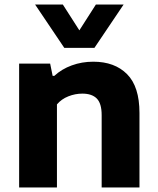

<svg xmlns="http://www.w3.org/2000/svg" viewBox="-20 -828 696 848"><path d="M64.5 -547H201.5L212.5 -493H220Q252.5 -523 297 -539.2Q341.5 -555.5 392 -555.5Q486.5 -555.5 541.2 -500.5Q596 -445.5 596 -329V0H429V-319.5Q429 -371 407.5 -392.8Q386 -414.5 343.5 -414.5Q312 -414.5 281.8 -402.5Q251.5 -390.5 231.5 -367V0H64.5ZM403.5 -808H526L397 -616.5H264L135 -808H257.5L330.5 -694Z"/></svg>

Font: Encode Sans Semi Expanded
Style: Bold
Weight: 700
Width: 6
Designer: Multiple Designers
Foundry: Impallari Type
Version: Version 2.000